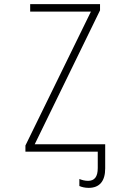

<svg xmlns="http://www.w3.org/2000/svg" viewBox="-20 -734 603 929"><path d="M103 0H453V79C453 122 437 141 406 141C391 141 376 137 364 132V166C375 171 391 175 409 175C462 175 489 142 489 81V-36H148L464 -684V-714H126V-678H420L103 -30Z"/></svg>

Font: Noto Sans Mono SemiCondensed ExtraLight
Style: Regular
Weight: 200
Width: 4
Designer: Monotype Design Team
Foundry: Monotype Imaging Inc.
Version: Version 2.014